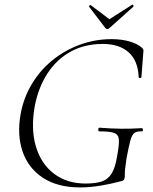

<svg xmlns="http://www.w3.org/2000/svg" viewBox="-20 -807 670 839"><path d="M330 12Q231 12 167 -30.5Q103 -73 78.5 -145.5Q54 -218 70 -308Q83 -380 119.5 -440.5Q156 -501 210 -544.5Q264 -588 330 -612Q396 -636 468 -636Q509 -636 544 -626.5Q579 -617 601 -598Q607 -591 607 -587Q607 -583 606 -575L598 -470Q597 -466 591.5 -466Q586 -466 586 -470Q583 -542 542 -578.5Q501 -615 429 -615Q350 -615 289 -581.5Q228 -548 188 -487Q148 -426 132 -344Q114 -243 137 -166.5Q160 -90 216.5 -47.5Q273 -5 354 -5Q397 -5 424.5 -14Q452 -23 468 -49Q484 -75 492 -126Q501 -174 499.5 -196.5Q498 -219 479 -226Q460 -233 414 -233Q409 -233 409.5 -241Q410 -249 414 -249Q466 -245 509 -244.5Q552 -244 600 -247Q604 -247 604.5 -240Q605 -233 600 -233Q579 -234 568 -226.5Q557 -219 550 -194Q543 -169 533 -116Q528 -83 526.5 -67Q525 -51 525.5 -43.5Q526 -36 524 -28Q523 -22 520.5 -20Q518 -18 512 -16Q468 -4 420.5 4Q373 12 330 12ZM440 -685 369 -778Q368 -780 371.5 -783Q375 -786 376 -785L458 -723L557 -786Q560 -788 562.5 -784Q565 -780 563 -778L459 -685Q449 -675 440 -685Z"/></svg>

Font: Cormorant Light
Style: Italic
Weight: 300
Italic angle: -10°
Designer: Christian Thalmann (Catharsis Fonts)
Foundry: Catharsis Fonts
Version: Version 4.000